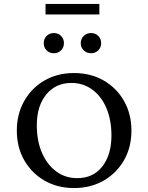

<svg xmlns="http://www.w3.org/2000/svg" viewBox="-20 -940 749 970"><path d="M354 10Q270 10 205 -27.5Q140 -65 102.5 -130.5Q65 -196 65 -280Q65 -364 102.5 -430Q140 -496 205 -533.5Q270 -571 354 -571Q438 -571 503.5 -533.5Q569 -496 606.5 -430Q644 -364 644 -280Q644 -196 606.5 -130.5Q569 -65 503.5 -27.5Q438 10 354 10ZM370 -40Q451 -40 497 -99Q543 -158 543 -255Q543 -334 517.5 -394Q492 -454 446 -487.5Q400 -521 341 -521Q261 -521 213.5 -462.5Q166 -404 166 -308Q166 -228 192 -168Q218 -108 264 -74Q310 -40 370 -40ZM252 -671Q230 -671 215.5 -685.5Q201 -700 201 -722Q201 -744 215.5 -758.5Q230 -773 252 -773Q274 -773 288.5 -758.5Q303 -744 303 -722Q303 -700 288.5 -685.5Q274 -671 252 -671ZM440 -671Q418 -671 403 -685.5Q388 -700 388 -722Q388 -744 403 -758.5Q418 -773 440 -773Q462 -773 476.5 -758.5Q491 -744 491 -722Q491 -700 476.5 -685.5Q462 -671 440 -671ZM210 -867V-920H482V-867Z"/></svg>

Font: Spectral SC Medium
Style: Regular
Weight: 500
Designer: Jean-Baptiste Levee
Foundry: Production Type
Version: Version 2.001